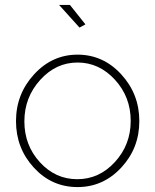

<svg xmlns="http://www.w3.org/2000/svg" viewBox="-20 -750 630 780"><path d="M295 10Q190 10 117.5 -69Q45 -148 45 -258Q45 -368 118.5 -448Q192 -528 295 -528Q399 -528 472.5 -448Q546 -368 546 -258Q546 -148 472.5 -69Q399 10 295 10ZM143 -425Q79 -354 79 -257Q79 -160 142 -91Q205 -22 294 -22Q383 -22 447 -92Q511 -162 511 -259Q511 -356 447 -426Q383 -496 295 -496Q207 -496 143 -425ZM303 -638 220 -730H264L327 -651Z"/></svg>

Font: Raleway
Style: ExtraLight
Weight: 200
Designer: Matt McInerney, Pablo Impallari, Rodrigo Fuenzalida
Foundry: Matt McInerney, Pablo Impallari, Rodrigo Fuenzalida
Version: Version 2.001